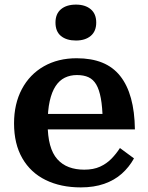

<svg xmlns="http://www.w3.org/2000/svg" viewBox="-20 -802 643 834"><path d="M187 -265Q187 -211 197.5 -172.5Q208 -134 229 -110.5Q250 -87 279.5 -76Q309 -65 346 -65Q386 -65 414.5 -78Q443 -91 464 -112.5Q485 -134 501 -159L562 -114Q541 -76 509 -47.5Q477 -19 432.5 -3.5Q388 12 331 12Q244 12 178.5 -20Q113 -52 77 -114.5Q41 -177 41 -266Q41 -351 75 -415Q109 -479 170.5 -514Q232 -549 313 -549Q377 -549 424 -530Q471 -511 502 -472Q533 -433 549 -375Q565 -317 566 -240H152V-307H450L426 -281Q425 -337 418 -375Q411 -413 398 -435Q385 -457 364.5 -466.5Q344 -476 314 -476Q285 -476 261.5 -464.5Q238 -453 221.5 -428Q205 -403 196 -363Q187 -323 187 -265ZM310 -626Q269 -626 245 -645.5Q221 -665 221 -704Q221 -742 245 -762Q269 -782 310 -782Q350 -782 374 -762Q398 -742 398 -704Q398 -666 374 -646Q350 -626 310 -626Z"/></svg>

Font: Roboto Serif SemiBold
Style: Regular
Weight: 600
Designer: Greg Gazdowicz
Foundry: Commercial Type
Version: Version 1.008